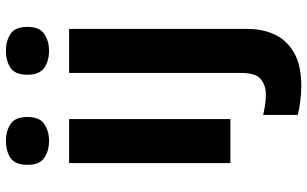

<svg xmlns="http://www.w3.org/2000/svg" viewBox="-215 -585 1040 650"><g transform="rotate(-90 305.0 -260.0)"><path d="M153 -760Q186 -760 210 -744.5Q234 -729 234 -687Q234 -646 210 -630Q186 -614 153 -614Q119 -614 95.5 -630Q72 -646 72 -687Q72 -729 95.5 -744.5Q119 -760 153 -760ZM227 -546V0H78V-546ZM377 -687Q377 -729 400.5 -744.5Q424 -760 458 -760Q491 -760 515 -744.5Q539 -729 539 -687Q539 -646 515 -630Q491 -614 458 -614Q424 -614 400.5 -630Q377 -646 377 -687ZM339 240Q314 240 286.5 236.5Q259 233 241 228V111Q259 115 275 117.5Q291 120 311 120Q341 120 362 103Q383 86 383 37V-546H532V59Q532 109 513 150Q494 191 451.5 215.5Q409 240 339 240Z"/></g></svg>

Font: Noto Sans Bengali UI
Style: Bold
Weight: 700
Designer: Jelle Bosma - Monotype Design Team
Foundry: Monotype Imaging Inc.
Version: Version 2.003; ttfautohint (v1.8.4.7-5d5b)